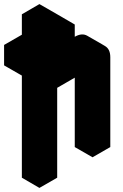

<svg xmlns="http://www.w3.org/2000/svg" viewBox="-20 -895 603 940"><path d="M87 -625 173 -675V-775L260 -825V-725L346 -775V-675L260 -625V-25L173 25V-575L87 -525ZM346 -615 433 -665Q467 -685 493.5 -670Q520 -655 520 -615V-175L433 -125V-565L260 -465Q260 -492 272 -521.5Q284 -551 303.5 -576.5Q323 -602 346 -615ZM433 -565V-125L346 -175V-615ZM494 -670Q467 -685 433 -665L346 -615Q323 -602 303.5 -576.5Q284 -551 272 -521.5Q260 -492 260 -465L173 -515Q173 -542 185 -571.5Q197 -601 217 -626.5Q237 -652 260 -665L346 -715Q381 -735 407 -720ZM173 -775V-675L87 -725V-825ZM173 -575V25L87 -25V-625ZM346 -775 260 -725 173 -775 260 -825ZM260 -825 173 -775 87 -825 173 -875ZM173 -675 87 -625 0 -675 87 -725ZM87 -625V-525L0 -575V-675Z"/></svg>

Font: Nabla Normal
Style: Regular
Weight: 400
Designer: Arthur Reinders Folmer
Version: Version 1.000